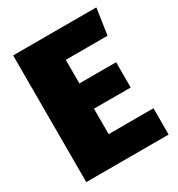

<svg xmlns="http://www.w3.org/2000/svg" viewBox="-178 -869 917 987"><g transform="rotate(-30 281.0 -376.0)"><path d="M540 -752H46V0H535V-156H269V-307H487V-457H269V-597H517Z"/></g></svg>

Font: Glow Sans SC Normal Heavy
Style: Regular
Weight: 900
Designer: Ryoko NISHIZUKA (kana, bopomofo & ideographs); Paul D. Hunt (Latin, Greek & Cyrillic); Sandoll Communications, Soo-young
Version: Version 0.93